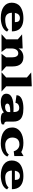

<svg xmlns="http://www.w3.org/2000/svg" viewBox="2020 -2833 832 4912"><g transform="rotate(90 2436.0 -377.0)"><path d="M48.8 -262.2Q48.8 -331.1 73.7 -384.5Q98.6 -438 137.9 -470.2Q177.2 -502.4 231.4 -523.2Q285.6 -543.9 338.4 -551.8Q391.1 -559.6 448.7 -559.6Q507.3 -559.6 556.4 -549.8Q605.5 -540 647.9 -518.1Q690.4 -496.1 720 -462.6Q749.5 -429.2 766.4 -378.9Q783.2 -328.6 783.2 -265.1H306.2Q313 -94.2 483.4 -94.2Q516.6 -94.2 548.6 -97.9Q580.6 -101.6 616.5 -110.4Q652.3 -119.1 684.3 -137Q716.3 -154.8 738.8 -180.2L788.6 -141.1Q771 -98.1 731.7 -65.9Q692.4 -33.7 642.1 -15.9Q591.8 2 541 10.5Q490.2 19 439.5 19Q258.8 19 153.8 -54.9Q48.8 -128.9 48.8 -262.2ZM310.1 -341.3H546.9Q546.9 -411.6 521.2 -440.9Q495.6 -470.2 441.4 -470.2Q386.7 -470.2 353.5 -436.8Q320.3 -403.3 310.1 -341.3Z M854 0 986.3 -119.1V-416.5L858.4 -525.9L1219.2 -540.5V-434.6Q1254.4 -494.6 1312 -527.1Q1369.6 -559.6 1443.4 -559.6Q1557.6 -559.6 1618.7 -490Q1679.7 -420.4 1679.7 -285.2V-119.1L1812 0H1356.9L1446.8 -119.1V-274.9Q1446.8 -342.3 1421.1 -385.3Q1395.5 -428.2 1343.8 -428.2Q1287.6 -428.2 1253.4 -381.1Q1219.2 -334 1219.2 -250.5V-119.1L1309.1 0Z M1829.1 0 1961.4 -119.1V-649.4L1833.5 -758.8L2189.5 -773.4V-119.1L2321.8 0Z M2377.4 -126Q2377.4 -307.6 2747.1 -307.6Q2790 -307.6 2847.2 -305.2Q2846.2 -342.8 2841.1 -368.2Q2835.9 -393.6 2824 -413.8Q2812 -434.1 2790.5 -443.6Q2769 -453.1 2736.3 -453.1Q2689 -453.1 2653.3 -429Q2617.7 -404.8 2611.3 -356L2415.5 -382.8Q2415.5 -430.7 2444.1 -466.3Q2472.7 -502 2521.7 -521.5Q2570.8 -541 2627.2 -550.3Q2683.6 -559.6 2747.6 -559.6Q2809.6 -559.6 2857.7 -553.5Q2905.8 -547.4 2950.9 -530.8Q2996.1 -514.2 3025.6 -486.8Q3055.2 -459.5 3072.8 -414.6Q3090.3 -369.6 3090.3 -309.6V-137.7Q3090.3 -100.1 3108.6 -83.7Q3127 -67.4 3162.1 -67.4V-11.2Q3150.4 -0.5 3115.5 9.3Q3080.6 19 3027.3 19Q2950.7 19 2909.9 1.7Q2869.1 -15.6 2855.5 -61.5Q2809.1 -21 2738.5 -1Q2668 19 2592.8 19Q2567.4 19 2544.2 16.6Q2521 14.2 2495.6 8.3Q2470.2 2.4 2449.7 -8.5Q2429.2 -19.5 2412.6 -34.9Q2396 -50.3 2386.7 -73.7Q2377.4 -97.2 2377.4 -126ZM2629.9 -147.5Q2629.9 -121.6 2654.8 -106Q2679.7 -90.3 2715.8 -90.3Q2743.2 -90.3 2770.5 -97.7Q2797.9 -105 2821.5 -124.5Q2845.2 -144 2847.7 -172.9V-222.7Q2838.9 -223.1 2823.2 -223.1Q2629.9 -223.1 2629.9 -147.5Z M3241.7 -274.4Q3241.7 -342.3 3271.7 -396.7Q3301.8 -451.2 3354.7 -486.6Q3407.7 -522 3479 -540.8Q3550.3 -559.6 3634.3 -559.6Q3780.3 -559.6 3870.6 -504.4L3972.7 -563.5V-327.1L3850.6 -312.5Q3831.5 -377.9 3784.7 -418.2Q3737.8 -458.5 3671.9 -458.5Q3645.5 -458.5 3621.6 -453.1Q3597.7 -447.8 3574.7 -434.3Q3551.8 -420.9 3535.4 -400.6Q3519 -380.4 3508.8 -347.9Q3498.5 -315.4 3498.5 -274.4Q3498.5 -231 3514.2 -196Q3529.8 -161.1 3556.4 -139.2Q3583 -117.2 3616.2 -105.7Q3649.4 -94.2 3686 -94.2Q3862.3 -94.2 3935.5 -187L3985.4 -147.9Q3955.6 -72.8 3865.5 -26.9Q3775.4 19 3652.3 19Q3456.1 19 3348.9 -56.6Q3241.7 -132.3 3241.7 -274.4Z M4085.9 -262.2Q4085.9 -331.1 4110.8 -384.5Q4135.7 -438 4175 -470.2Q4214.4 -502.4 4268.6 -523.2Q4322.8 -543.9 4375.5 -551.8Q4428.2 -559.6 4485.8 -559.6Q4544.4 -559.6 4593.5 -549.8Q4642.6 -540 4685.1 -518.1Q4727.5 -496.1 4757.1 -462.6Q4786.6 -429.2 4803.5 -378.9Q4820.3 -328.6 4820.3 -265.1H4343.3Q4350.1 -94.2 4520.5 -94.2Q4553.7 -94.2 4585.7 -97.9Q4617.7 -101.6 4653.6 -110.4Q4689.5 -119.1 4721.4 -137Q4753.4 -154.8 4775.9 -180.2L4825.7 -141.1Q4808.1 -98.1 4768.8 -65.9Q4729.5 -33.7 4679.2 -15.9Q4628.9 2 4578.1 10.5Q4527.3 19 4476.6 19Q4295.9 19 4190.9 -54.9Q4085.9 -128.9 4085.9 -262.2ZM4347.2 -341.3H4584Q4584 -411.6 4558.3 -440.9Q4532.7 -470.2 4478.5 -470.2Q4423.8 -470.2 4390.6 -436.8Q4357.4 -403.3 4347.2 -341.3Z"/></g></svg>

Font: Goblin
Style: Regular
Weight: 400
Designer: Riccardo De Franceschi
Foundry: Sorkin Type Co.
Version: Version 1.001